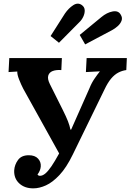

<svg xmlns="http://www.w3.org/2000/svg" viewBox="-20 -1019 717 1055"><path d="M163 16Q115 16 85.5 -11.5Q56 -39 58 -83Q60 -114 79 -140Q98 -166 138 -166Q172 -166 189 -147.5Q206 -129 204 -104Q202 -81 186 -60Q188 -57 191 -55Q194 -53 200 -53Q214 -53 229 -65.5Q244 -78 262.5 -105Q281 -132 305 -176L108 -531Q96 -554 85 -582Q74 -610 75 -626L27 -623L31 -700H320L317 -634Q288 -636 269 -628.5Q250 -621 245 -603Q240 -585 254 -557L325 -415Q344 -377 353.5 -352.5Q363 -328 367 -307H371L472 -535Q483 -563 499.5 -587Q516 -611 529 -627L452 -623L456 -700H677L674 -634Q651 -631 630 -620Q609 -609 590.5 -587Q572 -565 554 -527L380 -170Q345 -98 307 -57.5Q269 -17 232.5 -0.5Q196 16 163 16ZM448 -775 418 -827 537 -925Q567 -950 598.5 -956Q630 -962 643 -939Q654 -922 648 -905.5Q642 -889 627 -875.5Q612 -862 595 -853ZM304 -784 258 -821 337 -945Q357 -974 382.5 -990.5Q408 -1007 430 -991Q445 -980 445.5 -962.5Q446 -945 437.5 -927Q429 -909 415 -896Z"/></svg>

Font: Lora Italic
Style: Italic
Weight: 400
Italic angle: -3°
Designer: Olga Karpushina, Alexei Vanyashin (Cyrillic)
Foundry: Cyreal
Version: Version 2.210; ttfautohint (v1.8.1.43-b0c9)